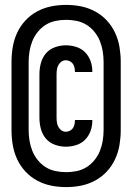

<svg xmlns="http://www.w3.org/2000/svg" viewBox="-20 -732 540 784"><path d="M250 32Q219 32 189 26Q159 20 132 5.5Q105 -9 84 -31.5Q63 -54 50 -82Q37 -110 32 -140.5Q27 -171 27 -201V-479Q27 -509 32 -539.5Q37 -570 50 -598Q63 -626 84 -648.5Q105 -671 132 -685.5Q159 -700 189 -706Q219 -712 250 -712Q281 -712 311 -706Q341 -700 368 -685.5Q395 -671 416 -648.5Q437 -626 450 -598Q463 -570 468 -539.5Q473 -509 473 -479V-201Q473 -171 468 -140.5Q463 -110 450 -82Q437 -54 416 -31.5Q395 -9 368 5.5Q341 20 311 26Q281 32 250 32ZM250 -29Q272 -29 293.5 -33.5Q315 -38 333.5 -49.5Q352 -61 366 -78.5Q380 -96 388 -116Q396 -136 399.5 -157.5Q403 -179 403 -201V-479Q403 -501 399.5 -522.5Q396 -544 388 -564Q380 -584 366 -601.5Q352 -619 333.5 -630.5Q315 -642 293.5 -646.5Q272 -651 250 -651Q228 -651 206.5 -646.5Q185 -642 166.5 -630.5Q148 -619 134 -601.5Q120 -584 112 -564Q104 -544 100.5 -522.5Q97 -501 97 -479V-201Q97 -179 100.5 -157.5Q104 -136 112 -116Q120 -96 134 -78.5Q148 -61 166.5 -49.5Q185 -38 206.5 -33.5Q228 -29 250 -29ZM249 -133Q226 -133 204 -141Q182 -149 167.5 -166Q153 -183 147 -205.5Q141 -228 141 -251V-429Q141 -452 147 -474.5Q153 -497 167.5 -514Q182 -531 204 -539Q226 -547 249 -547Q270 -547 291 -540.5Q312 -534 327 -519Q342 -504 349.5 -483.5Q357 -463 357 -441V-438H286V-440Q286 -448 284 -456.5Q282 -465 277.5 -471.5Q273 -478 265 -482Q257 -486 249 -486Q239 -486 231 -480.5Q223 -475 218.5 -466.5Q214 -458 212.5 -448.5Q211 -439 211 -429V-251Q211 -241 212.5 -231.5Q214 -222 218.5 -213.5Q223 -205 231 -199.5Q239 -194 249 -194Q257 -194 265 -198Q273 -202 277.5 -208.5Q282 -215 284 -223.5Q286 -232 286 -240V-242H357V-239Q357 -217 349.5 -196.5Q342 -176 327 -161Q312 -146 291 -139.5Q270 -133 249 -133Z"/></svg>

Font: Iosevka Fixed
Style: Bold
Weight: 700
Monospace: yes
Designer: Belleve Invis
Foundry: Belleve Invis
Version: Version 32.3.0